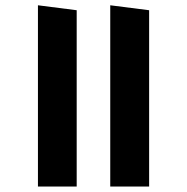

<svg xmlns="http://www.w3.org/2000/svg" viewBox="-20 -692 695 713"><path d="M533.8 -654 389.4 -672.4V0.6H533.8ZM264.8 -654 120.9 -672.4V0.6H264.8Z"/></svg>

Font: Anek Devanagari Medium
Style: Regular
Weight: 500
Designer: Kailash Malviya (Devanagari) & Yesha Goshar (Latin)
Foundry: Ek Type
Version: Version 1.003